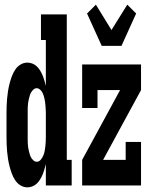

<svg xmlns="http://www.w3.org/2000/svg" viewBox="-20 -797 640 825"><path d="M417 -600 354 -739 392 -777 459 -668 527 -777 565 -739 502 -600ZM98 8Q82 8 68 -0.5Q54 -9 45 -23Q36 -37 30.5 -52Q25 -67 21 -82.5Q17 -98 14.5 -114Q12 -130 10.5 -146Q9 -162 8.5 -178Q8 -194 8 -210V-310Q8 -326 8.5 -342Q9 -358 10.5 -374Q12 -390 14.5 -406Q17 -422 21 -437.5Q25 -453 30.5 -468Q36 -483 45 -497Q54 -511 68 -519.5Q82 -528 98 -528Q109 -528 120 -523.5Q131 -519 139 -511Q147 -503 153 -493Q159 -483 163.5 -472Q168 -461 171 -450Q174 -439 177 -428V-625H156V-735H267V-110H288V0H177V-92Q174 -81 171 -70Q168 -59 163.5 -48Q159 -37 153 -27Q147 -17 139 -9Q131 -1 120 3.5Q109 8 98 8ZM333 0V-110L496 -410H399V-333H333V-520H586V-410L423 -110H520V-187H586V0ZM138 -102Q148 -102 155 -110.5Q162 -119 166 -128.5Q170 -138 172 -148.5Q174 -159 175 -169Q176 -179 176.5 -189.5Q177 -200 177 -210V-310Q177 -318 176.5 -325.5Q176 -333 175.5 -341Q175 -349 174 -356.5Q173 -364 171.5 -371.5Q170 -379 167.5 -386.5Q165 -394 161.5 -400.5Q158 -407 151.5 -412.5Q145 -418 138 -418Q130 -418 124 -412.5Q118 -407 114 -400.5Q110 -394 108 -386.5Q106 -379 104 -371.5Q102 -364 101 -356.5Q100 -349 99.5 -341Q99 -333 99 -325.5Q99 -318 99 -310V-210Q99 -202 99 -194.5Q99 -187 99.5 -179Q100 -171 101 -163.5Q102 -156 104 -148.5Q106 -141 108 -133.5Q110 -126 114 -119.5Q118 -113 124 -107.5Q130 -102 138 -102Z"/></svg>

Font: Iosevka HT Extrabold Extended
Style: Regular
Weight: 800
Width: 7
Monospace: yes
Designer: Belleve Invis
Foundry: Belleve Invis
Version: Version 32.3.0; ttfautohint (v1.8.4)